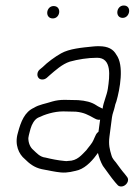

<svg xmlns="http://www.w3.org/2000/svg" viewBox="-20 -651 505 698"><path d="M426 -586C453 -586 460 -631 430 -631C402 -631 397 -586 426 -586ZM172 -584C200 -584 205 -629 175 -629C147 -629 142 -584 172 -584ZM372 -328C368 -303 356 -280 353 -256C345 -260 336 -264 329 -269C312 -280 291 -285 264 -287C247 -287 231 -288 215 -288C198 -288 184 -286 170 -282C146 -274 122 -271 103 -259C70 -244 56 -210 45 -168C32 -125 49 -90 70 -73C86 -57 104 -42 132 -36C155 -32 179 -26 202 -24C227 -22 247 -28 266 -33C295 -43 319 -71 336 -95C340 -79 346 -62 354 -48C370 -27 382 -8 399 12L407 21C410 25 415 27 421 27C437 27 454 6 441 -9L434 -18C421 -33 413 -45 401 -61C395 -68 387 -77 385 -87C379 -107 374 -125 378 -155L387 -224C389 -239 394 -248 397 -262C398 -268 400 -275 403 -282C416 -327 432 -413 403 -452C392 -472 373 -483 340 -483C332 -483 325 -483 318 -482C278 -478 232 -474 202 -457C179 -444 153 -425 135 -407L124 -398C111 -387 113 -362 134 -362C140 -362 145 -364 150 -368L160 -377C181 -395 206 -418 234 -427C263 -435 299 -441 333 -441C387 -441 379 -375 372 -328ZM256 -245C286 -242 301 -233 321 -222C327 -219 334 -214 344 -216L338 -172C334 -169 331 -166 329 -162C320 -144 320 -138 308 -123C298 -111 299 -111 294 -105C277 -88 261 -66 228 -66C224 -65 219 -65 213 -66C191 -68 166 -73 146 -78C125 -80 113 -95 101 -106C90 -115 83 -131 83 -149C85 -163 88 -170 91 -183C96 -200 105 -216 118 -223C143 -235 176 -246 210 -246C227 -246 238 -245 256 -245Z"/></svg>

Font: PolanStronk
Style: Ita
Weight: 500
Version: Version 1.0